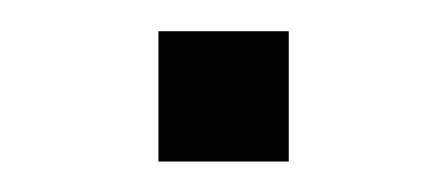

<svg xmlns="http://www.w3.org/2000/svg" viewBox="-20 -106 294 126"><path d="M84 0V-85.5H169.5V0Z"/></svg>

Font: Cns Manrope
Style: Regular
Weight: 400
Designer: Mikhail Sharanda
Foundry: Mikhail Sharanda
Version: Version 4.504